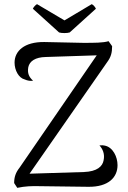

<svg xmlns="http://www.w3.org/2000/svg" viewBox="-20 -897 613 923"><path d="M315 -741 441 -855C439 -861 429 -874 421 -877L290 -799L158 -877C151 -874 140 -861 138 -855L264 -741C276 -737 303 -737 315 -741ZM484 -197C476 -199 471 -199 458 -198C473 -182 485 -157 478 -126C473 -98 448 -72 382 -70L122 -62L495 -598C513 -622 519 -643 519 -675L502 -699C475 -691 435 -691 380 -691L193 -695C96 -696 50 -651 50 -596C50 -559 70 -522 99 -515C112 -509 127 -507 139 -509C119 -527 111 -545 116 -574C122 -603 150 -622 200 -623L445 -631L74 -91C55 -67 48 -45 48 -17L63 6C101 -2 133 -3 171 -2L405 1C501 2 545 -44 545 -103C545 -143 523 -189 484 -197Z"/></svg>

Font: Arima Koshi
Style: Regular
Weight: 400
Designer: Joana Correia and Natanael Gama
Foundry: NDISCOVER
Version: Version 1.019;PS 001.019;hotconv 1.0.88;makeotf.lib2.5.64775